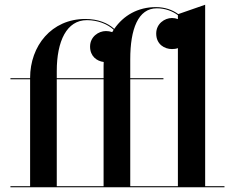

<svg xmlns="http://www.w3.org/2000/svg" viewBox="-20 -790 994 810"><path d="M24 -4.5V0H927V-4.5H845.5V-770L732 -730.5C708.5 -748 676 -760 637.5 -760C561.5 -760 500.5 -724.5 462 -668C435.5 -692.5 393.5 -710 340 -710C197.5 -710 107 -596.5 107 -461.5V-460H24V-455.5H107V-4.5ZM669.5 -455.5V-460H529.5V-540C529.5 -667 562.5 -755 641.5 -755C677 -755 708 -743 730.5 -726V-709.5C722.5 -712.5 714 -714 705.5 -714C674.5 -714 639 -690 639 -648.5C639 -602.5 674.5 -583 705.5 -583C714.5 -583 723 -584 730.5 -587V-4.5H529.5V-455.5ZM219.5 -490C219.5 -617 261.5 -705 346.5 -705C394 -705 434 -688 459.5 -664.5C457.5 -661 455.5 -657.5 453.5 -654.5C445 -657.5 436 -659 427 -659C395.5 -659 360 -635 360 -593.5C360 -552 389 -532 417.5 -528.5C417 -523 417 -517 417 -511.5V-460H219.5ZM219.5 -4.5V-455.5H417V-4.5Z"/></svg>

Font: Bodoni* 36pt Medium
Style: Regular
Weight: 500
Version: Version 2.3